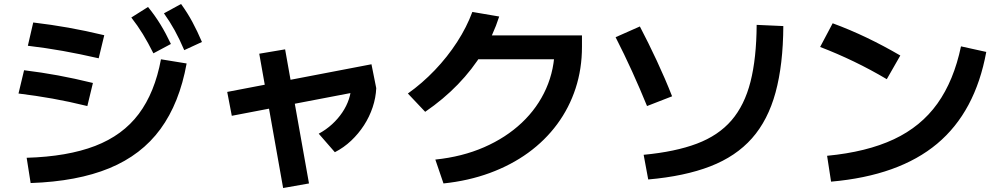

<svg xmlns="http://www.w3.org/2000/svg" viewBox="-20 -875 5040 965"><path d="M114 -82Q319 -88 458 -141.5Q597 -195 677.5 -302.5Q758 -410 789 -577L918 -556Q882 -357 786.5 -226.5Q691 -96 529.5 -29.5Q368 37 134 45ZM419 -342Q325 -365 243.5 -379.5Q162 -394 73 -405L101 -522Q190 -511 271.5 -496Q353 -481 447 -458ZM476 -582Q380 -604 296 -619Q212 -634 120 -645L147 -762Q239 -751 323.5 -736Q408 -721 504 -698ZM751 -607Q724 -661 698 -703.5Q672 -746 640 -787L724 -840Q759 -797 786.5 -752Q814 -707 839 -654ZM906 -623Q882 -679 858 -722.5Q834 -766 804 -808L890 -855Q922 -811 947 -764.5Q972 -718 995 -664Z M1145 -293 1122 -413 1847 -552 1871 -432ZM1403 70 1283 -605 1413 -627 1533 47ZM1582 -203Q1619 -223 1649 -250.5Q1679 -278 1700.5 -310Q1722 -342 1733.5 -376.5Q1745 -411 1745 -445L1871 -432Q1869 -384 1853 -336Q1837 -288 1809.5 -245.5Q1782 -203 1745 -168Q1708 -133 1663 -110Z M2168 -73Q2303 -87 2413 -135Q2523 -183 2602.5 -258Q2682 -333 2725 -430Q2768 -527 2768 -640L2825 -577H2340V-697H2905V-640Q2905 -529 2873 -431Q2841 -333 2780.5 -251Q2720 -169 2634.5 -107Q2549 -45 2441.5 -5.5Q2334 34 2209 47ZM2030 -405Q2102 -456 2165.5 -522.5Q2229 -589 2277.5 -664Q2326 -739 2354 -815L2489 -792Q2459 -698 2406.5 -612Q2354 -526 2281.5 -451Q2209 -376 2117 -313Z M3215 -97Q3374 -112 3482.5 -153Q3591 -194 3656.5 -270Q3722 -346 3752 -464Q3782 -582 3783 -750L3917 -744Q3916 -550 3878 -410.5Q3840 -271 3759.5 -180Q3679 -89 3550 -39Q3421 11 3238 27ZM3232 -342Q3197 -428 3157 -516Q3117 -604 3074 -688L3196 -742Q3239 -660 3281 -570Q3323 -480 3358 -391Z M4137 -92Q4336 -111 4472.5 -175Q4609 -239 4691.5 -354.5Q4774 -470 4810 -642L4937 -614Q4882 -313 4690 -152.5Q4498 8 4157 38ZM4437 -477Q4356 -525 4272 -565.5Q4188 -606 4102 -639L4165 -758Q4252 -726 4336.5 -685.5Q4421 -645 4505 -596Z"/></svg>

Font: M PLUS 1 Code
Style: Regular
Weight: 400
Designer: Coji Morishita
Foundry: UNDERFOREST DESIGN
Version: Version 1.005